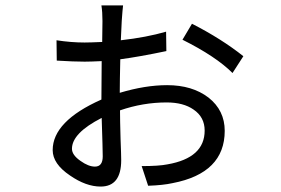

<svg xmlns="http://www.w3.org/2000/svg" viewBox="-20 -643 1040 710"><path d="M359.9 -64.9Q359.9 -88.9 356 -207Q246.1 -150.9 246.1 -92.8Q246.1 -69.8 277.8 -47.9Q307.1 -26.9 331.1 -26.9Q359.9 -26.9 359.9 -64.9ZM422.9 -299.8Q517.1 -328.1 598.1 -328.1Q690.9 -328.1 751 -282.2Q811 -234.9 811 -159.2Q811 -2.9 618.2 34.2Q583 42 527.8 43.9L503.9 -28.8Q567.9 -28.8 599.1 -35.2Q736.8 -59.1 736.8 -160.2Q736.8 -210 695.8 -237.8Q658.2 -264.2 596.2 -264.2Q508.8 -264.2 423.8 -234.9Q423.8 -200.2 425.8 -129.9Q428.2 -69.8 428.2 -50.8Q428.2 46.9 352.1 46.9Q297.9 46.9 238.8 5.9Q174.8 -37.1 174.8 -87.9Q174.8 -194.8 355 -274.9L356 -417Q314 -415 293 -415Q252.9 -415 189.9 -418.9L189 -494.1Q243.2 -485.8 293 -485.8Q312 -485.8 357.9 -487.8L358.9 -564.9Q358.9 -599.1 355 -623H435.1Q433.1 -606.9 430.2 -565.9L426.8 -494.1Q522 -504.9 594.2 -525.9L595.2 -454.1Q495.1 -433.1 424.8 -423.8Q422.9 -341.8 422.9 -304.2ZM689.9 -555.2Q799.8 -499 879.9 -435.1L839.8 -373Q778.8 -434.1 654.8 -496.1Z"/></svg>

Font: Black Ops One [rus by aLiNcE]
Style: Regular
Weight: 400
Designer: James Grieshaber
Foundry: James Grieshaber
Version: Version 1.002;May 25, 2024;FontCreator 13.0.0.2680 64-bit